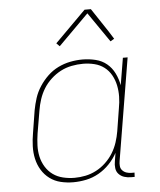

<svg xmlns="http://www.w3.org/2000/svg" viewBox="-53 -792 707 847"><g transform="rotate(-5 300.0 -369.0)"><path d="M238 8Q209 8 182 1.5Q155 -5 133.5 -21Q112 -37 98 -60Q84 -83 78 -110Q72 -137 73 -166Q74 -195 79 -223L95 -323Q100 -350 108.5 -376.5Q117 -403 133 -427.5Q149 -452 170 -472Q191 -492 216.5 -504.5Q242 -517 269.5 -522.5Q297 -528 324 -528Q354 -528 382.5 -521Q411 -514 432 -496.5Q453 -479 465.5 -453.5Q478 -428 483 -400L503 -520H524L449 -68Q447 -57 448 -45.5Q449 -34 456.5 -26Q464 -18 474.5 -14.5Q485 -11 497 -11H510L509 8H493Q477 8 463 3.5Q449 -1 439 -11.5Q429 -22 427 -37.5Q425 -53 428 -68L434 -105Q420 -79 398.5 -56.5Q377 -34 350.5 -19Q324 -4 295 2Q266 8 238 8ZM245 -11Q269 -11 293.5 -16Q318 -21 341 -33Q364 -45 383.5 -63.5Q403 -82 416.5 -104Q430 -126 438 -150.5Q446 -175 450 -199L466 -299Q471 -325 471.5 -350.5Q472 -376 467 -400.5Q462 -425 450 -446.5Q438 -468 419 -482.5Q400 -497 375.5 -503Q351 -509 325 -509Q300 -509 274.5 -504Q249 -499 226 -487Q203 -475 183 -456.5Q163 -438 149.5 -416Q136 -394 128 -369.5Q120 -345 116 -320L99 -220Q95 -194 94 -168Q93 -142 98.5 -117.5Q104 -93 117 -72Q130 -51 149.5 -37Q169 -23 194 -17Q219 -11 245 -11ZM230 -595 216 -609 353 -746H381L450 -642L472 -607L455 -597L364 -729Z"/></g></svg>

Font: Iosevka Etoile Thin
Style: Italic
Weight: 100
Italic angle: -9°
Designer: Belleve Invis
Foundry: Belleve Invis
Version: Version 22.1.2; ttfautohint (v1.8.4)